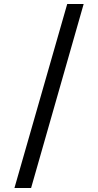

<svg xmlns="http://www.w3.org/2000/svg" viewBox="-20 -812 489 957"><path d="M315 -792H397L135 125H52Z"/></svg>

Font: umalayalam15
Style: Book
Weight: 400
Designer: Jelle Bosma - Monotype Design Team
Foundry: Monotype Imaging Inc.
Version: Version 2.003